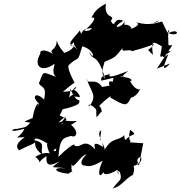

<svg xmlns="http://www.w3.org/2000/svg" viewBox="-20 -947 1007 1071"><path d="M737 -25 758 -40 779 -148 703 -153C718 -161 689 -159 706 -223C764 -178 698 -219 665 -139C742 -170 663 -142 675 -193C629 -155 608 -185 563 -111C570 -134 508 -202 545 -220C530 -127 545 -200 555 -127C484 -173 514 -117 510 -115C441 -187 430 -106 390 -140C414 -142 395 -162 306 -72C313 -174 332 -178 379 -189C399 -175 428 -206 376 -251C442 -289 390 -260 337 -277C335 -238 294 -251 233 -196C267 -214 333 -242 326 -265C341 -228 360 -286 305 -263C369 -322 349 -294 305 -245C386 -299 341 -278 301 -312C280 -253 311 -293 330 -338C411 -354 418 -373 416 -364C437 -406 411 -367 389 -422C460 -454 355 -417 328 -362C360 -373 378 -425 370 -457C397 -387 408 -411 408 -409C455 -385 390 -470 382 -441C419 -489 421 -435 331 -435C391 -487 412 -496 396 -485C350 -573 361 -583 366 -586C424 -641 409 -587 439 -689C519 -665 503 -600 479 -660C489 -602 524 -662 566 -507C532 -547 570 -602 561 -601C630 -631 620 -626 665 -681C649 -648 705 -678 717 -661C719 -664 775 -675 840 -701C808 -654 789 -686 833 -641C822 -723 832 -719 883 -688C877 -629 851 -608 932 -660C906 -675 857 -596 919 -645C909 -616 865 -524 929 -593L855 -564L941 -695L920 -694L917 -762C991 -737 976 -798 916 -759C935 -792 917 -785 913 -755C887 -756 847 -725 920 -755C929 -732 918 -757 884 -827C826 -812 807 -804 867 -834C858 -821 820 -801 742 -822C735 -821 779 -815 714 -786C704 -824 638 -806 678 -795C704 -807 663 -780 677 -830C658 -788 590 -783 667 -831C610 -857 625 -780 598 -831C630 -869 557 -835 571 -927C503 -891 503 -865 489 -849C548 -858 431 -756 447 -774C429 -780 490 -792 493 -791C470 -754 430 -801 435 -744C454 -759 439 -732 424 -780C437 -775 326 -690 395 -694C353 -689 385 -699 392 -712C390 -683 437 -650 394 -686C387 -715 415 -670 318 -646C367 -645 319 -653 296 -721C297 -662 247 -674 276 -646C193 -695 198 -634 213 -649C187 -612 224 -611 213 -659C158 -586 207 -533 285 -592C274 -552 275 -531 294 -518C208 -550 226 -551 197 -482C213 -453 242 -471 226 -391C182 -437 152 -410 196 -371C183 -328 197 -369 188 -369C176 -345 170 -335 162 -289C112 -265 100 -271 149 -263C121 -229 113 -239 76 -228C43 -231 22 -201 116 -229C94 -174 37 -178 118 -182C47 -131 86 -118 85 -108C155 -144 149 -133 181 -156C172 -160 169 -114 217 -85C201 -119 242 -151 172 -164C172 -185 205 -171 247 -145C241 -153 236 -127 269 -69C282 -66 315 -97 290 -99C322 -108 249 -97 294 -119C282 -44 270 -130 177 -72C229 -32 166 -26 239 -77C238 -42 237 -6 312 -47C249 3 275 -23 348 -7C269 -18 278 15 362 22C406 -15 374 51 379 -33C386 9 430 -85 463 -85C427 -56 419 -15 471 -24C435 -70 432 25 553 -51C512 35 544 61 566 -13C537 33 579 36 635 0C658 64 616 -15 649 13C663 63 648 50 609 104C660 92 670 56 722 28C743 -42 700 1 751 -39C727 -68 800 -98 752 -25C695 -71 734 -114 663 -8L778 -35ZM609 -491C578 -503 586 -469 603 -448C595 -467 620 -476 550 -462C510 -520 464 -468 463 -509C484 -438 528 -414 477 -354C460 -379 525 -346 517 -324C519 -293 511 -280 541 -320C559 -315 533 -387 518 -341C580 -406 612 -420 594 -404C688 -348 686 -357 713 -406C690 -400 732 -394 757 -442C698 -458 711 -402 764 -448C783 -458 742 -420 703 -500C713 -483 737 -517 648 -518C710 -536 618 -490 695 -551C600 -514 578 -512 595 -539C582 -521 539 -535 545 -497L613 -513Z"/></svg>

Font: Hussar Lance
Style: Italic
Weight: 700
Foundry: Cannot Into Space Fonts, PlusOne Fonts
Version: Version 2.27